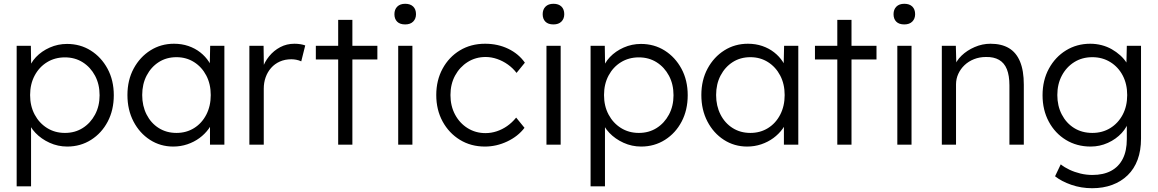

<svg xmlns="http://www.w3.org/2000/svg" viewBox="-20 -764 6118 1014"><path d="M68 220V-522H143L145 -395L131 -393Q140 -431 170 -462.5Q200 -494 243 -513Q286 -532 334 -532Q404 -532 459.5 -497Q515 -462 548 -401Q581 -340 581 -261Q581 -183 549 -122Q517 -61 461 -25.5Q405 10 335 10Q286 10 242 -10Q198 -30 167 -62.5Q136 -95 126 -133H144V220ZM506 -261Q506 -319 482 -364Q458 -409 417 -435Q376 -461 323 -461Q270 -461 228.5 -435.5Q187 -410 163 -365Q139 -320 139 -262Q139 -204 163 -159Q187 -114 228.5 -88Q270 -62 323 -62Q376 -62 417 -88Q458 -114 482 -159Q506 -204 506 -261Z M653 -262Q653 -341 686 -402Q719 -463 774.5 -498Q830 -533 899 -533Q940 -533 975 -521Q1010 -509 1037.5 -487.5Q1065 -466 1083.5 -437.5Q1102 -409 1109 -376L1087 -387L1090 -522H1165V0H1089V-128L1109 -141Q1102 -111 1082 -83.5Q1062 -56 1033.5 -35Q1005 -14 969.5 -2Q934 10 895 10Q827 10 772 -25.5Q717 -61 685 -122.5Q653 -184 653 -262ZM1093 -262Q1093 -320 1069.5 -365Q1046 -410 1005 -436Q964 -462 912 -462Q859 -462 818.5 -436Q778 -410 754.5 -365Q731 -320 731 -262Q731 -205 754 -159.5Q777 -114 818 -88Q859 -62 912 -62Q964 -62 1005 -87.5Q1046 -113 1069.5 -158.5Q1093 -204 1093 -262Z M1297 0V-522H1372L1374 -383L1366 -402Q1377 -437 1401.5 -467Q1426 -497 1460 -515Q1494 -533 1535 -533Q1552 -533 1567 -530.5Q1582 -528 1592 -524L1571 -440Q1558 -446 1544.5 -448.5Q1531 -451 1519 -451Q1485 -451 1458 -439Q1431 -427 1412 -405.5Q1393 -384 1383 -356Q1373 -328 1373 -296V0Z M1766 0V-450H1648V-522H1766V-659H1841V-522H1973V-450H1841V0Z M2083 0V-522H2158V0ZM2063 -689Q2063 -714 2078 -729Q2093 -744 2120 -744Q2147 -744 2162 -729.5Q2177 -715 2177 -689Q2177 -665 2162 -650Q2147 -635 2120 -635Q2092 -635 2077.5 -649.5Q2063 -664 2063 -689Z M2284 -262Q2284 -340 2317.5 -401.5Q2351 -463 2409 -498Q2467 -533 2542 -533Q2609 -533 2664 -506.5Q2719 -480 2752 -433L2708 -379Q2689 -404 2662.5 -423Q2636 -442 2605.5 -452.5Q2575 -463 2545 -463Q2492 -463 2450 -436.5Q2408 -410 2383.5 -365Q2359 -320 2359 -262Q2359 -204 2383.5 -158.5Q2408 -113 2450 -87Q2492 -61 2544 -61Q2574 -61 2603 -70.5Q2632 -80 2658 -98Q2684 -116 2706 -143L2750 -89Q2716 -44 2659 -17Q2602 10 2541 10Q2467 10 2409 -25.5Q2351 -61 2317.5 -122.5Q2284 -184 2284 -262Z M2866 0V-522H2941V0ZM2846 -689Q2846 -714 2861 -729Q2876 -744 2903 -744Q2930 -744 2945 -729.5Q2960 -715 2960 -689Q2960 -665 2945 -650Q2930 -635 2903 -635Q2875 -635 2860.5 -649.5Q2846 -664 2846 -689Z M3099 220V-522H3174L3176 -395L3162 -393Q3171 -431 3201 -462.5Q3231 -494 3274 -513Q3317 -532 3365 -532Q3435 -532 3490.5 -497Q3546 -462 3579 -401Q3612 -340 3612 -261Q3612 -183 3580 -122Q3548 -61 3492 -25.5Q3436 10 3366 10Q3317 10 3273 -10Q3229 -30 3198 -62.5Q3167 -95 3157 -133H3175V220ZM3537 -261Q3537 -319 3513 -364Q3489 -409 3448 -435Q3407 -461 3354 -461Q3301 -461 3259.5 -435.5Q3218 -410 3194 -365Q3170 -320 3170 -262Q3170 -204 3194 -159Q3218 -114 3259.5 -88Q3301 -62 3354 -62Q3407 -62 3448 -88Q3489 -114 3513 -159Q3537 -204 3537 -261Z M3684 -262Q3684 -341 3717 -402Q3750 -463 3805.5 -498Q3861 -533 3930 -533Q3971 -533 4006 -521Q4041 -509 4068.5 -487.5Q4096 -466 4114.5 -437.5Q4133 -409 4140 -376L4118 -387L4121 -522H4196V0H4120V-128L4140 -141Q4133 -111 4113 -83.5Q4093 -56 4064.5 -35Q4036 -14 4000.5 -2Q3965 10 3926 10Q3858 10 3803 -25.5Q3748 -61 3716 -122.5Q3684 -184 3684 -262ZM4124 -262Q4124 -320 4100.5 -365Q4077 -410 4036 -436Q3995 -462 3943 -462Q3890 -462 3849.5 -436Q3809 -410 3785.5 -365Q3762 -320 3762 -262Q3762 -205 3785 -159.5Q3808 -114 3849 -88Q3890 -62 3943 -62Q3995 -62 4036 -87.5Q4077 -113 4100.5 -158.5Q4124 -204 4124 -262Z M4402 0V-450H4284V-522H4402V-659H4477V-522H4609V-450H4477V0Z M4719 0V-522H4794V0ZM4699 -689Q4699 -714 4714 -729Q4729 -744 4756 -744Q4783 -744 4798 -729.5Q4813 -715 4813 -689Q4813 -665 4798 -650Q4783 -635 4756 -635Q4728 -635 4713.5 -649.5Q4699 -664 4699 -689Z M4954 -522H5028L5031 -413L5019 -408Q5029 -442 5058 -470Q5087 -498 5127.5 -515.5Q5168 -533 5211 -533Q5269 -533 5308 -510Q5347 -487 5367 -439Q5387 -391 5387 -317V0H5311V-313Q5311 -365 5297.5 -398.5Q5284 -432 5256 -448Q5228 -464 5187 -463Q5153 -463 5124 -451.5Q5095 -440 5074 -420Q5053 -400 5041 -374Q5029 -348 5029 -318V0H4992Q4985 0 4976 0Q4967 0 4954 0Z M5552 167 5582 104Q5602 120 5628.5 132.5Q5655 145 5686 152.5Q5717 160 5749 160Q5807 160 5847.5 138.5Q5888 117 5909.5 75Q5931 33 5931 -29V-129L5943 -132Q5934 -94 5904 -61.5Q5874 -29 5831 -9.5Q5788 10 5740 10Q5667 10 5609.5 -25Q5552 -60 5519 -121.5Q5486 -183 5486 -261Q5486 -340 5519.5 -401.5Q5553 -463 5610 -498Q5667 -533 5738 -533Q5769 -533 5798 -525.5Q5827 -518 5851.5 -504Q5876 -490 5896 -472Q5916 -454 5929.5 -433Q5943 -412 5949 -390L5928 -393L5931 -522H6006V-32Q6006 31 5988 79.5Q5970 128 5935.5 161.5Q5901 195 5853.5 212.5Q5806 230 5748 230Q5690 230 5638 212Q5586 194 5552 167ZM5933 -262Q5933 -320 5909.5 -365Q5886 -410 5844 -436Q5802 -462 5749 -462Q5695 -462 5653.5 -436Q5612 -410 5588 -365Q5564 -320 5564 -262Q5564 -205 5587.5 -159.5Q5611 -114 5652.5 -88Q5694 -62 5749 -62Q5802 -62 5843.5 -87.5Q5885 -113 5909 -158Q5933 -203 5933 -262Z"/></svg>

Font: Our Lexend Light
Style: Regular
Weight: 300
Designer: Bonnie Shaver-Troup, Thomas Jockin
Foundry: Lexend
Version: Version 1.007